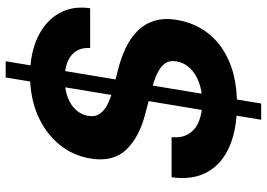

<svg xmlns="http://www.w3.org/2000/svg" viewBox="-155 -711 964 694"><g transform="rotate(-90 327.0 -364.0)"><path d="M241.2 98 394 -825.5H452.6L299.8 98ZM295.3 10.6Q208.2 10.6 145.4 -16.1Q82.6 -42.9 52.6 -95.6Q22.6 -148.4 33.3 -225.8H178.3Q174.8 -189 189.9 -164.3Q204.9 -139.7 234.6 -127.4Q264.2 -115.1 304.6 -115.1Q344.4 -115.1 376 -126.8Q407.5 -138.4 427.6 -159.3Q447.6 -180.2 452.1 -207.9Q456.4 -233 444.5 -249.7Q432.6 -266.5 406.7 -278.5Q380.7 -290.6 342.1 -300.2L265.3 -320.1Q179.2 -341.7 133.5 -389.2Q87.7 -436.6 100.9 -517.8Q111.5 -583.5 152.7 -632.9Q193.9 -682.3 257.8 -709.8Q321.8 -737.3 401 -737.3Q481.3 -737.3 539.3 -709.8Q597.3 -682.3 625.5 -633.3Q653.6 -584.3 644.2 -520.2H500.3Q503.3 -563.7 474 -587.9Q444.8 -612 388.8 -612Q350.7 -612 322.2 -601.2Q293.7 -590.5 276.6 -571.4Q259.6 -552.3 255.3 -528.1Q250.8 -501.3 264 -483.5Q277.2 -465.8 302.1 -454.7Q326.9 -443.6 356.7 -436L419.5 -420Q463.4 -409.3 500.1 -391.9Q536.7 -374.5 562.3 -348.9Q587.8 -323.3 598.7 -288.2Q609.6 -253.2 602.1 -207.2Q591.3 -141 552.3 -92Q513.3 -43 448.6 -16.2Q384 10.6 295.3 10.6Z"/></g></svg>

Font: Inter
Style: Italic
Weight: 400
Italic angle: -9.3988°
Designer: Rasmus Andersson
Foundry: rsms
Version: Version 4.001;git-66647c0bb